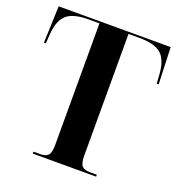

<svg xmlns="http://www.w3.org/2000/svg" viewBox="-129 -822 869 931"><g transform="rotate(20 305.0 -357.0)"><path d="M142 0V-10H179Q204 -10 217 -22.5Q230 -35 230 -77V-704H173Q95 -704 61 -674Q27 -644 22 -570L19 -524H9L16 -714H594L601 -524H591L588 -570Q583 -644 549.5 -674Q516 -704 437 -704H380V-77Q380 -35 393 -22.5Q406 -10 432 -10H469V0Z"/></g></svg>

Font: Noto Serif Display SemiCondensed
Style: Bold
Weight: 700
Width: 4
Designer: Monotype Design Team
Foundry: Monotype Imaging Inc.
Version: Version 2.009